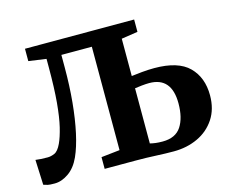

<svg xmlns="http://www.w3.org/2000/svg" viewBox="-104 -890 1252 1044"><g transform="rotate(-15 522.0 -368.0)"><path d="M82 6.5Q53 6.5 43.5 4Q34 1.5 19.5 -3L13.5 -144.5Q32 -142.5 44 -141.5Q56 -140.5 81.5 -140.5Q100.5 -140.5 121 -149.5Q141.5 -158.5 159 -196Q174.5 -229.5 187 -281.5Q199.5 -333.5 206.8 -414Q214 -494.5 214 -612V-659.5L115 -673.5V-743H729.5V-673.5L637.5 -659.5V-449.5Q659.5 -452.5 696.2 -456Q733 -459.5 766 -459.5Q900.5 -459.5 961 -399.2Q1021.5 -339 1021.5 -238.5Q1021.5 -161 985.2 -106.2Q949 -51.5 888 -23Q827 5.5 752.5 5.5Q705.5 5.5 652.8 2.8Q600 0 538.5 0H364.5V-66L469 -77.5V-659.5H297.5V-587.5Q297.5 -485.5 288.8 -393.8Q280 -302 263.8 -227.5Q247.5 -153 224.5 -102Q200 -48 160.8 -20.8Q121.5 6.5 82 6.5ZM708 -62Q781 -62 812.8 -110.5Q844.5 -159 844.5 -240.5Q844.5 -388 718.5 -388Q702 -388 676.8 -385.5Q651.5 -383 637.5 -380.5V-70Q651.5 -66.5 668.5 -64.2Q685.5 -62 708 -62Z"/></g></svg>

Font: Merriweather Black
Style: Regular
Weight: 900
Designer: Eben Sorkin
Foundry: Eben Sorkin
Version: Version 2.200;gftools[0.9.31]